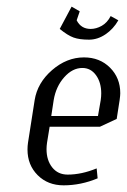

<svg xmlns="http://www.w3.org/2000/svg" viewBox="-20 -556 381 576"><path d="M62.5 -107.4Q62.5 -117.7 64 -127.9L84 -255.9Q92.3 -307.6 136.2 -345.7Q180.2 -383.8 231.9 -383.8Q279.3 -383.8 310.1 -353Q340.8 -322.3 340.8 -276.4Q340.8 -269.5 338.9 -255.9L330.1 -199.2L279.8 -175.8H128.9L121.1 -127.9Q119.6 -117.7 119.6 -108.4Q119.6 -75.2 136.7 -53.7Q153.8 -32.2 183.1 -32.2Q224.6 -32.2 270 -50.8L272.9 -21Q222.7 0 170.9 0Q123.5 0 93 -30.5Q62.5 -61 62.5 -107.4ZM133.8 -208H273.9L282.2 -255.9Q283.7 -266.1 283.7 -275.9Q283.7 -308.6 268.1 -330.3Q252.4 -352.1 227.1 -352.1Q197.3 -352.1 172.6 -324.2Q147.9 -296.4 141.1 -255.9ZM159.2 -469.2 194.8 -536.1 219.2 -522 210 -495.1Q223.1 -469.2 252 -469.2Q268.6 -469.2 285.2 -478.5Q301.8 -487.8 312 -507.8L335 -495.1Q320.3 -469.2 296.6 -453.1Q272.9 -437 247.1 -437Q218.3 -437 200.7 -443.4Q183.1 -449.7 159.2 -469.2Z"/></svg>

Font: Gawaa
Style: Italic
Weight: 400
Designer: T. Christopher White
Version: Version 1.0